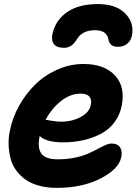

<svg xmlns="http://www.w3.org/2000/svg" viewBox="-20 -870 680 939"><path d="M459 -850.1Q543.9 -850.1 588.6 -807.9Q633.3 -765.6 627 -708Q623.5 -674.8 604.5 -658Q585.4 -641.1 557.1 -641.1Q536.1 -641.1 524.7 -650.1Q513.2 -659.2 509.8 -679.2Q501.5 -722.2 444.8 -722.2Q382.8 -722.2 356.9 -679.2Q343.3 -657.2 328.4 -646.7Q313.5 -636.2 292 -636.2Q255.4 -636.2 241.9 -657Q228.5 -677.7 238.8 -712.9Q255.4 -775.9 311.5 -813Q367.7 -850.1 459 -850.1ZM257.8 48.8Q210.4 48.8 171.6 38.3Q132.8 27.8 106 9Q79.1 -9.8 59.8 -35.9Q40.5 -62 32.2 -93.3Q23.9 -124.5 22.2 -159.9Q20.5 -195.3 28.8 -232.9Q41 -294.4 73.2 -352.5Q105.5 -410.6 151.9 -456.3Q198.2 -502 260.3 -529.5Q322.3 -557.1 388.2 -557.1Q489.7 -557.1 541.7 -501.7Q593.8 -446.3 575.2 -353Q565.9 -305.7 538.3 -270Q510.7 -234.4 470.7 -214.1Q430.7 -193.8 385 -183.8Q339.4 -173.8 288.1 -173.8Q206.5 -173.8 173.8 -205.1V-204.1Q162.1 -146.5 182.4 -118.7Q202.6 -90.8 263.2 -90.8Q307.1 -90.8 345.7 -98.9Q384.3 -106.9 409.7 -118.2Q435.1 -129.4 455.8 -140.6Q476.6 -151.9 494.4 -159.9Q512.2 -168 525.9 -168Q554.7 -168 566.9 -149.7Q579.1 -131.3 573.2 -102.1Q561.5 -43 471.9 2.9Q382.3 48.8 257.8 48.8ZM374 -412.1Q324.7 -412.1 278.8 -376.2Q232.9 -340.3 203.1 -284.2Q207 -284.2 231.7 -279.5Q256.3 -274.9 277.8 -274.9Q333 -274.9 375.2 -298.1Q417.5 -321.3 423.8 -356Q429.7 -382.8 417.2 -397.5Q404.8 -412.1 374 -412.1Z"/></svg>

Font: Shantell Sans Irregular
Style: Bold Italic
Weight: 700
Italic angle: -11.31°
Designer: Stephen Nixon, Anya Danilova, Shantell Martin
Foundry: Arrow Type
Version: Version 1.006;[9816181b4]